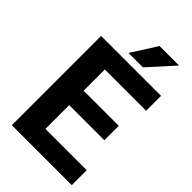

<svg xmlns="http://www.w3.org/2000/svg" viewBox="-272 -1010 1101 1101"><g transform="rotate(45 278.5 -460.0)"><path d="M353 -766H236L334 -920H492ZM56 -724H542V-603H207V-431H492V-314H207V-121H542V0H56Z"/></g></svg>

Font: Freesentation 8 ExtraBold
Style: Regular
Weight: 800
Designer: glyphs from Roboto by Christian Robertson / Hangul glyphs from Noto Sans CJK(Source Han Sans) by Jang Soo-young and Kang
Foundry: PT&
Version: Version 2.001